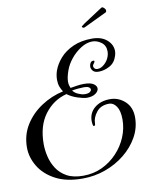

<svg xmlns="http://www.w3.org/2000/svg" viewBox="-89 -824 729 933"><g transform="rotate(-10 276.0 -357.5)"><path d="M243 44Q163 44 109.5 15.5Q56 -13 29 -58Q2 -103 2 -151Q2 -213 32.5 -262Q63 -311 113 -344Q163 -377 222 -390Q214 -401 208.5 -416Q203 -431 203 -450Q203 -471 210 -493Q221 -525 246 -553.5Q271 -582 311 -600Q351 -618 405 -618Q451 -618 478 -594.5Q505 -571 505 -539Q505 -533 504 -527.5Q503 -522 501 -516Q491 -483 464 -468.5Q437 -454 410 -454Q390 -454 381.5 -464Q373 -474 373 -485Q373 -495 378 -503Q383 -511 392 -511H394Q398 -511 398 -508Q398 -504 392 -496Q387 -491 387 -485Q387 -479 392 -473.5Q397 -468 407 -468Q424 -468 441 -483.5Q458 -499 465 -520Q469 -531 469 -544Q469 -573 448 -588.5Q427 -604 404 -604Q376 -604 347.5 -586Q319 -568 297.5 -541.5Q276 -515 266 -487Q254 -454 254 -432Q254 -422 256 -414.5Q258 -407 261 -400Q277 -403 295 -405.5Q313 -408 328 -408Q360 -408 375 -398Q390 -388 390 -375Q390 -362 374.5 -350.5Q359 -339 331 -339Q316 -339 286.5 -348.5Q257 -358 236 -374Q170 -357 127.5 -300.5Q85 -244 85 -154Q85 -124 92.5 -92Q100 -60 118 -32Q136 -4 167.5 13.5Q199 31 248 31Q299 31 341.5 11Q384 -9 416 -43Q448 -77 465.5 -119Q483 -161 483 -205Q483 -248 468 -270Q453 -292 432 -292Q391 -292 369.5 -265Q348 -238 348 -210V-209Q348 -198 341 -198Q337 -198 336 -205Q335 -210 334.5 -214.5Q334 -219 334 -223Q334 -264 364 -288.5Q394 -313 440 -313Q482 -313 513.5 -284Q545 -255 545 -205Q545 -154 520 -109Q495 -64 452.5 -29.5Q410 5 356 24.5Q302 44 243 44ZM325 -358Q342 -358 349.5 -363.5Q357 -369 357 -375Q357 -382 349.5 -387Q342 -392 326 -392Q316 -392 297.5 -390.5Q279 -389 266 -386Q277 -372 294 -365.5Q311 -359 314 -359Q317 -359 319.5 -358.5Q322 -358 325 -358ZM376 -677Q372 -677 369 -679.5Q366 -682 367 -684Q367 -687 370 -687Q376 -692 382 -696.5Q388 -701 395 -705L476 -758Q477 -759 479 -759Q485 -759 491.5 -751.5Q498 -744 496 -737Q496 -734 493 -732L380 -678Z"/></g></svg>

Font: Gwendolyn
Style: Bold
Weight: 700
Designer: Robert E. Leuschke
Foundry: Robert E. Leuschke
Version: Version 1.010; ttfautohint (v1.8.3)